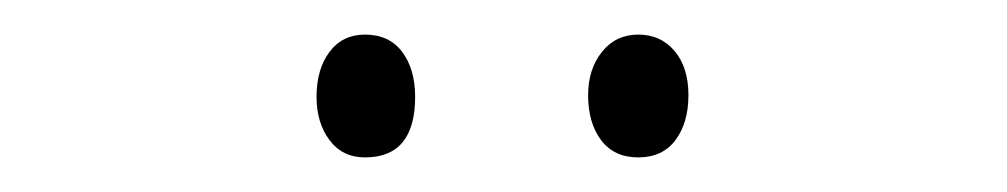

<svg xmlns="http://www.w3.org/2000/svg" viewBox="-20 -724 582 111"><path d="M163 -668Q163 -684 170.5 -694Q178 -704 191 -704Q205 -704 212.5 -694Q220 -684 220 -668Q220 -633 191 -633Q178 -633 170.5 -643Q163 -653 163 -668ZM320 -669Q320 -684 328 -694Q336 -704 349 -704Q362 -704 370 -694.5Q378 -685 378 -669Q378 -653 370.5 -643Q363 -633 349 -633Q335 -633 327.5 -643Q320 -653 320 -669Z"/></svg>

Font: Noto Sans Lao Condensed ExtraLight
Style: Regular
Weight: 200
Width: 3
Designer: Monotype Design Team
Foundry: Monotype Imaging Inc.
Version: Version 2.003; ttfautohint (v1.8.4.7-5d5b)